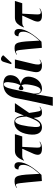

<svg xmlns="http://www.w3.org/2000/svg" viewBox="1374 -2230 1085 3872"><g transform="rotate(-90 1916.0 -294.5)"><path d="M201 8 325 0C459 -146 581 -311 581 -455C581 -518 548 -545 506 -545C457 -545 434 -508 434 -464C503 -464 527 -430 527 -368C527 -265 462 -172 348 -43H346C325 -496 313 -543 191 -543C137 -543 94 -525 62 -500L67 -493C91 -511 107 -516 119 -516C157 -516 156 -474 201 8Z M853 10C905 10 954 0 995 -31L991 -40C975 -27 947 -14 920 -14C870 -14 871 -50 877 -148L890 -388H1100L1146 -536H816C740 -536 673 -512 612 -354L619 -351C646 -380 671 -388 720 -388H852L747 -152C706 -46 736 10 853 10Z M1283 10C1378 10 1430 -53 1472 -154H1475C1486 -23 1508 10 1584 10C1636 10 1673 -10 1700 -31L1695 -39C1675 -24 1656 -14 1640 -14C1609 -14 1604 -46 1574 -248L1772 -536H1596L1524 -359H1521C1509 -510 1457 -548 1380 -548C1268 -548 1170 -454 1142 -257C1115 -65 1186 10 1283 10ZM1330 -28C1294 -28 1275 -59 1304 -270C1334 -475 1370 -531 1415 -531C1458 -531 1494 -474 1501 -304C1433 -95 1379 -28 1330 -28Z M1717 228H1891L1950 -111H1952C1957 -27 1993 10 2062 10C2179 10 2276 -76 2302 -220C2323 -341 2260 -396 2162 -416L2163 -419C2246 -444 2315 -490 2332 -590C2350 -688 2305 -769 2155 -769C2018 -769 1910 -697 1875 -522L1791 -108ZM2026 -17C1989 -17 1961 -42 1964 -159L2053 -583C2083 -726 2116 -759 2152 -759C2193 -759 2208 -714 2183 -575C2172 -510 2153 -461 2131 -426C2106 -442 2075 -457 2057 -462C2043 -447 2036 -429 2034 -417C2028 -381 2045 -364 2070 -365C2089 -365 2112 -387 2129 -403C2152 -376 2158 -322 2142 -233C2112 -60 2074 -17 2026 -17Z M2581 -602 2733 -765 2735 -777C2692 -828 2626 -836 2604 -764L2558 -612ZM2529 10C2584 10 2622 -11 2649 -31L2645 -39C2627 -27 2607 -14 2585 -14C2537 -14 2548 -102 2563 -164L2652 -536H2479L2402 -160C2378 -39 2428 10 2529 10Z M2887 8 3011 0C3145 -146 3267 -311 3267 -455C3267 -518 3234 -545 3192 -545C3143 -545 3120 -508 3120 -464C3189 -464 3213 -430 3213 -368C3213 -265 3148 -172 3034 -43H3032C3011 -496 2999 -543 2877 -543C2823 -543 2780 -525 2748 -500L2753 -493C2777 -511 2793 -516 2805 -516C2843 -516 2842 -474 2887 8Z M3539 10C3591 10 3640 0 3681 -31L3677 -40C3661 -27 3633 -14 3606 -14C3556 -14 3557 -50 3563 -148L3576 -388H3786L3832 -536H3502C3426 -536 3359 -512 3298 -354L3305 -351C3332 -380 3357 -388 3406 -388H3538L3433 -152C3392 -46 3422 10 3539 10Z"/></g></svg>

Font: Noto Serif Display SemiCondensed ExtraBold
Style: Italic
Weight: 800
Width: 4
Italic angle: -12°
Designer: Monotype Design Team
Foundry: Monotype Imaging Inc.
Version: Version 2.009